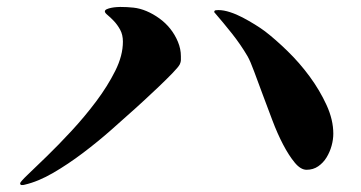

<svg xmlns="http://www.w3.org/2000/svg" viewBox="-20 -615 1040 553"><path d="M334 -495Q334 -515 326 -529.5Q318 -544 308 -554.5Q298 -565 290 -571.5Q282 -578 282 -582Q282 -586 287.5 -588.5Q293 -591 300.5 -592.5Q308 -594 315.5 -594.5Q323 -595 326 -595Q346 -595 364.5 -593Q383 -591 402 -583Q421 -575 439 -562Q457 -549 470.5 -532Q484 -515 492.5 -494.5Q501 -474 501 -453Q501 -446 501 -441.5Q501 -437 498 -430Q494 -422 476.5 -404Q459 -386 438 -366Q417 -346 397.5 -328Q378 -310 369 -302Q339 -275 300.5 -241Q262 -207 219 -174.5Q176 -142 133 -117Q90 -92 51 -83Q48 -82 43 -82Q38 -82 38 -87Q38 -91 60 -112Q82 -133 115 -165Q148 -197 186 -238Q224 -279 257 -323Q290 -367 312 -411Q334 -455 334 -495ZM597 -580Q597 -585 601.5 -585.5Q606 -586 609 -586Q624 -586 642.5 -580Q661 -574 679 -564.5Q697 -555 714 -544.5Q731 -534 743 -525Q773 -502 808 -468Q843 -434 872 -394.5Q901 -355 920.5 -312.5Q940 -270 940 -230Q940 -213 935 -195Q930 -177 920.5 -161.5Q911 -146 896.5 -136Q882 -126 863 -126Q846 -126 829 -146.5Q812 -167 795.5 -198.5Q779 -230 764.5 -268.5Q750 -307 736.5 -343Q723 -379 712 -409Q701 -439 693 -453Q673 -487 648 -518.5Q623 -550 597 -580Z"/></svg>

Font: SoukouMincho
Style: Regular
Weight: 400
Designer: Dr. Ken Lunde (project architect, glyph set definition & overall production); Masataka HATTORI  (production & ideograph 
Foundry: Adobe Systems Incorporated
Version: Version 1.00